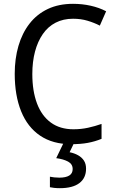

<svg xmlns="http://www.w3.org/2000/svg" viewBox="-20 -744 604 1004"><path d="M362 -646Q311 -646 271 -625.5Q231 -605 204 -566Q177 -527 163 -474Q149 -421 149 -357Q149 -268 173.5 -203Q198 -138 246 -103Q294 -68 364 -68Q404 -68 440.5 -76Q477 -84 511 -96V-18Q477 -4 439.5 3Q402 10 352 10Q256 10 190 -34.5Q124 -79 90.5 -162Q57 -245 57 -358Q57 -437 76.5 -504Q96 -571 134.5 -620.5Q173 -670 230 -697Q287 -724 362 -724Q410 -724 454.5 -714Q499 -704 535 -685L502 -610Q473 -625 438 -635.5Q403 -646 362 -646ZM430 138Q430 187 395 213.5Q360 240 293 240Q277 240 263 238.5Q249 237 241 235V180Q250 182 263.5 183.5Q277 185 290 185Q324 185 342 174Q360 163 360 140Q360 114 336 101Q312 88 274 83L314 0H369L344 52Q369 57 388.5 68Q408 79 419 96Q430 113 430 138Z"/></svg>

Font: Noto Sans SemiCondensed
Style: Regular
Weight: 400
Width: 4
Version: Version 2.013